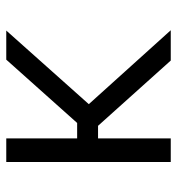

<svg xmlns="http://www.w3.org/2000/svg" viewBox="4 -574 570 619"><g transform="rotate(-90 289.5 -265.0)"><path d="M152.3 -301.8H202.1L406.2 -530.3H500L262.7 -264.2L501 0H403.3L192.9 -234.4H152.3V0H76.2V-530.3H152.3Z"/></g></svg>

Font: Pretendard JP Light
Style: Regular
Weight: 300
Designer: Base glyphs from Inter by Rasmus Andersson; Hangeul glyphs from Noto Sans CJK(Source Han Sans) by Jang Soo-young and Kan
Foundry: Kil Hyung-jin
Version: Version 1.309